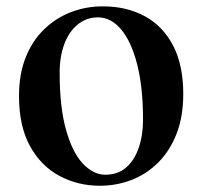

<svg xmlns="http://www.w3.org/2000/svg" viewBox="-20 -572 641 608"><path d="M296.2 16.2Q226.5 16.2 168.1 -15.1Q109.6 -46.4 74.9 -109.5Q40.2 -172.7 40.2 -267.9Q40.2 -337.8 61.5 -390.7Q82.7 -443.6 119.8 -479.3Q156.8 -515 204.5 -533.5Q252.2 -551.9 305.6 -551.9Q380.8 -551.9 438.3 -520.8Q495.7 -489.7 528 -428Q560.3 -366.2 560.3 -274.3Q560.3 -202.9 539.1 -148.4Q517.8 -94 480.9 -57.2Q444 -20.5 396.4 -2.1Q348.8 16.2 296.2 16.2ZM313.4 -18.7Q352.5 -18.7 378.8 -41Q405.1 -63.3 419 -103.1Q432.9 -142.8 432.9 -193.3Q432.9 -296.1 414.3 -368.4Q395.8 -440.6 363.6 -478.8Q331.5 -517 290.1 -517Q254.5 -517 226.9 -495.1Q199.3 -473.2 184.1 -433.5Q168.9 -393.7 168.9 -341.7Q168.9 -231.8 189.3 -160.1Q209.6 -88.3 242.8 -53.5Q276 -18.7 313.4 -18.7Z"/></svg>

Font: Noto Serif JP
Style: Regular
Weight: 200
Designer: Ryoko NISHIZUKA 西塚涼子 (kana & ideographs); Frank Grießhammer (Latin, Greek & Cyrillic); Wenlong ZHANG 张文龙 (bopomofo); San
Foundry: Adobe
Version: Version 2.001;hotconv 1.1.0;makeotfexe 2.6.0